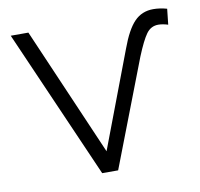

<svg xmlns="http://www.w3.org/2000/svg" viewBox="-65 -596 692 664"><g transform="rotate(-10 281.5 -264.0)"><path d="M298 0H242L13 -523H75L270 -72L398 -410Q421 -473 447.5 -500.5Q474 -528 514 -528Q537 -528 562 -521L556 -466Q537 -472 522 -472Q496 -472 480 -450Q464 -428 442 -374Z"/></g></svg>

Font: Montserrat-Alt1 Light
Style: Regular
Weight: 300
Designer: Differentunic
Foundry: Differentunic
Version: Version 7.222